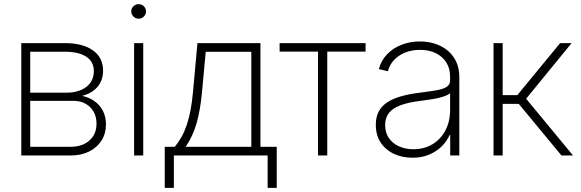

<svg xmlns="http://www.w3.org/2000/svg" viewBox="-20 -741 2770 915"><path d="M81.5 0V-535.6H287.6Q374 -535.6 422.6 -501.2Q471.2 -466.8 471.2 -404.3Q471.2 -357.4 444.1 -326.4Q417 -295.4 371.1 -284.2Q403.8 -277.3 429.4 -259.5Q455.1 -241.7 470 -213.6Q484.9 -185.5 484.9 -147.9Q484.9 -104.5 463.6 -71Q442.4 -37.6 404.5 -18.8Q366.7 0 316.4 0ZM124 -41.5H316.4Q372.6 -41.5 406.2 -71.5Q439.9 -101.6 439.9 -151.4Q439.9 -200.2 409.4 -230.2Q378.9 -260.3 330.6 -260.3H124ZM124 -299.3H295.4Q355.5 -299.3 391.4 -326.9Q427.2 -354.5 427.2 -402.3Q427.2 -447.3 390.9 -470.9Q354.5 -494.6 287.6 -494.6H124Z M619.1 0V-535.6H662.6V0ZM640.6 -651.9Q626.5 -651.9 616 -662.1Q605.5 -672.4 605.5 -686.5Q605.5 -701.2 616 -711.2Q626.5 -721.2 640.6 -721.2Q655.3 -721.2 665.5 -711.2Q675.8 -701.2 675.8 -686.5Q675.8 -672.4 665.5 -662.1Q655.3 -651.9 640.6 -651.9Z M765.1 154.3V-41.5H813Q831.5 -64 845.7 -89.6Q859.9 -115.2 870.4 -146.7Q880.9 -178.2 888.2 -217Q895.5 -255.9 899.9 -304.2L920.9 -535.6H1221.2V-41.5H1298.8V154.3H1255.4V0H808.6V154.3ZM864.7 -41.5H1177.7V-494.1H960.4L942.9 -304.2Q935.1 -217.8 917 -154.3Q898.9 -90.8 864.7 -41.5Z M1495.6 0V-495.1H1312.5V-535.6H1722.2V-495.1H1539.6V0Z M1945.3 10.7Q1898.4 10.7 1858.6 -7.3Q1818.8 -25.4 1794.9 -60.5Q1771 -95.7 1771 -146.5Q1771 -181.6 1783.7 -207.3Q1796.4 -232.9 1822 -251Q1847.7 -269 1887 -280.8Q1926.3 -292.5 1980.5 -299.3Q2023.9 -304.7 2056.4 -310.1Q2088.9 -315.4 2106.9 -325.9Q2125 -336.4 2125 -357.4V-376Q2125 -414.1 2107.4 -442.6Q2089.8 -471.2 2057.6 -487.3Q2025.4 -503.4 1981.9 -503.4Q1941.9 -503.4 1909.9 -490.2Q1877.9 -477.1 1856.9 -454.1Q1835.9 -431.2 1828.6 -401.4L1785.6 -411.6Q1796.4 -453.1 1825 -482.7Q1853.5 -512.2 1894 -527.8Q1934.6 -543.5 1981.4 -543.5Q2019.5 -543.5 2053.5 -532.5Q2087.4 -521.5 2113.3 -500Q2139.2 -478.5 2154.1 -447Q2168.9 -415.5 2168.9 -374V0H2125.5V-97.2H2122.6Q2108.9 -66.9 2084 -42.5Q2059.1 -18.1 2024.2 -3.7Q1989.3 10.7 1945.3 10.7ZM1950.2 -29.8Q2001.5 -29.8 2040.8 -53.5Q2080.1 -77.1 2102.5 -119.4Q2125 -161.6 2125 -216.8V-296.9Q2116.7 -289.6 2102.1 -283.9Q2087.4 -278.3 2068.4 -273.9Q2049.3 -269.5 2027.3 -266.4Q2005.4 -263.2 1982.9 -260.3Q1924.3 -252.9 1887.2 -238.8Q1850.1 -224.6 1832.8 -201.7Q1815.4 -178.7 1815.4 -145Q1815.4 -109.4 1833 -83.5Q1850.6 -57.6 1881.3 -43.7Q1912.1 -29.8 1950.2 -29.8Z M2332 0V-535.6H2375.5V-287.6H2445.3L2649.4 -535.6H2704.1L2487.3 -270.5L2710.9 0H2655.8L2452.1 -246.1H2375.5V0Z"/></svg>

Font: Inter 20pt ExtraLight
Style: Regular
Weight: 250
Version: Version 4.001;git-66647c0bb